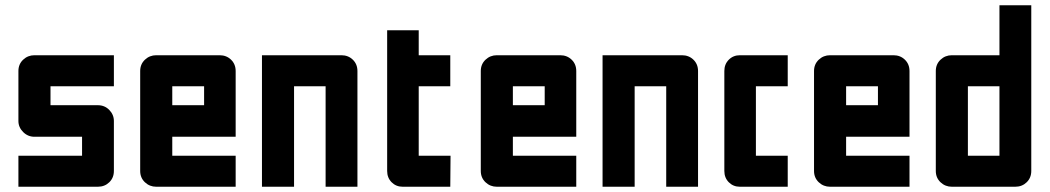

<svg xmlns="http://www.w3.org/2000/svg" viewBox="-20 -710 3991 730"><path d="M352 -310Q378 -310 395.5 -292Q413 -274 413 -250V-60Q413 -34 395.5 -17Q378 0 352 0H50V-118H292V-190H111Q86 -190 68 -208Q50 -226 50 -250V-440Q50 -466 68 -483Q86 -500 111 -500H413V-382H172V-310H352Z M513 -440Q513 -466 531 -483Q549 -500 574 -500H815Q841 -500 858.5 -483Q876 -466 876 -440V-190H635V-118H876V0H574Q549 0 531 -17Q513 -34 513 -60ZM635 -310H756V-382H635Z M1278 -500Q1304 -500 1321.5 -483Q1339 -466 1339 -440V0H1218V-382H1098V0H976V-500Z M1572 -118H1693L1692 0H1511Q1486 0 1469 -17Q1452 -34 1452 -60V-595H1572V-500H1692V-382H1572Z M1808 -440Q1808 -466 1826 -483Q1844 -500 1869 -500H2110Q2136 -500 2153.5 -483Q2171 -466 2171 -440V-190H1930V-118H2171V0H1869Q1844 0 1826 -17Q1808 -34 1808 -60ZM1930 -310H2051V-382H1930Z M2573 -500Q2599 -500 2616.5 -483Q2634 -466 2634 -440V0H2513V-382H2393V0H2271V-500Z M2793 0Q2768 0 2751 -17Q2734 -34 2734 -60V-440Q2734 -466 2751 -483Q2768 -500 2793 -500H2975V-382H2854V-118H2975V0H2793Z M3075 -440Q3075 -466 3093 -483Q3111 -500 3136 -500H3377Q3403 -500 3420.5 -483Q3438 -466 3438 -440V-190H3197V-118H3438V0H3136Q3111 0 3093 -17Q3075 -34 3075 -60ZM3197 -310H3318V-382H3197Z M3599 0Q3574 0 3556 -17Q3538 -34 3538 -60V-440Q3538 -466 3556 -483Q3574 -500 3599 -500H3780V-690H3901V-60Q3901 -34 3883.5 -17Q3866 0 3840 0ZM3660 -118H3780V-382H3660Z"/></svg>

Font: Tschichold
Style: Bold
Weight: 700
Designer: Peter Wiegel
Foundry: Peter Wiegel
Version: Version 1.000; ttfautohint (v1.3)